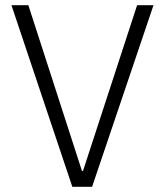

<svg xmlns="http://www.w3.org/2000/svg" viewBox="-20 -718 634 738"><path d="M258 0 24 -698H89L295 -61H299L507 -698H570L334 0Z"/></svg>

Font: IBM Plex Sans Hebrew Light
Style: Regular
Weight: 300
Designer: Mike Abbink, Paul van der Laan, Pieter van Rosmalen, Yanek Iontef
Foundry: Bold Monday
Version: Version 1.2